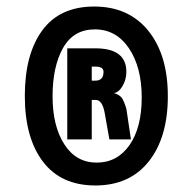

<svg xmlns="http://www.w3.org/2000/svg" viewBox="-20 -732 591 588"><path d="M414 -433.5Q414 -526 375 -584Q336 -642 270.5 -642Q205 -642 173 -585Q141 -528 141 -437Q141 -346 177 -290Q213 -234 276 -234Q339 -234 376.5 -287.5Q414 -341 414 -433.5ZM435.5 -237.5Q377 -164 272 -164Q167 -164 111.5 -237Q56 -310 56 -438Q56 -566 109.5 -639Q163 -712 268.5 -712Q374 -712 434 -638Q494 -564 494 -437.5Q494 -311 435.5 -237.5ZM273 -426H261V-305H186V-584H272Q367 -584 367 -512Q367 -489 355.5 -469Q344 -449 329 -447Q345 -442 352 -433.5Q359 -425 367 -399L381 -305H315L301 -384Q294 -426 273 -426ZM273 -528H261V-485H272Q297 -485 297 -512Q297 -528 273 -528Z"/></svg>

Font: Gudea
Style: Bold
Weight: 700
Designer: Agustina Mingote
Foundry: Agustina Mingote
Version: Version 1.002